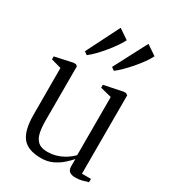

<svg xmlns="http://www.w3.org/2000/svg" viewBox="-196 -909 918 1023"><g transform="rotate(30 263.5 -397.0)"><path d="M428.5 8Q406.5 8 393.8 -1.2Q381 -10.5 381 -33V-77.5Q365.5 -59.5 342.2 -39Q319 -18.5 288.2 -4.2Q257.5 10 219 10Q138 10 104 -32.5Q70 -75 70 -171L69.5 -458L7.5 -475.5V-493.5L115 -517H131L141 -509.5V-176Q141 -132.5 148 -101.2Q155 -70 174.2 -53Q193.5 -36 230.5 -36Q263 -36 290.8 -45.2Q318.5 -54.5 340.8 -69Q363 -83.5 379 -100V-458L310 -475.5V-493.5L424.5 -517H439.5L450.5 -509.5V-27.5H506L505.5 -7Q490 -2 471.2 3Q452.5 8 428.5 8ZM323 -587.5 305 -600.5 411.5 -804 472.5 -762.5Q462.5 -742 444.8 -717.2Q427 -692.5 405.8 -667.8Q384.5 -643 363.2 -622Q342 -601 324 -587.5ZM156 -587.5 138 -600.5 240.5 -804 301.5 -762.5Q291.5 -742 274.2 -717.2Q257 -692.5 236.5 -667.8Q216 -643 195.5 -622Q175 -601 157 -587.5Z"/></g></svg>

Font: Merriweather 120pt Light
Style: Regular
Weight: 300
Version: Version 2.100